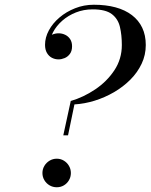

<svg xmlns="http://www.w3.org/2000/svg" viewBox="-20 -780 635 810"><path d="M247 -209 278.5 -354Q332 -369.5 381.5 -402.8Q431 -436 462.5 -483.5Q494 -531 494 -590Q494 -632 486 -666.2Q478 -700.5 451.8 -720.5Q425.5 -740.5 371 -740.5Q333 -740.5 300.2 -727.5Q267.5 -714.5 242.8 -692.8Q218 -671 204 -644.5Q190 -618 190 -591H171Q171 -606 179 -617Q187 -628 200 -633.8Q213 -639.5 227 -639.5Q242 -639.5 255 -633.2Q268 -627 276 -614.8Q284 -602.5 284 -585Q284 -565 275 -552.8Q266 -540.5 252.8 -535Q239.5 -529.5 227 -529.5Q212 -529.5 199 -536.2Q186 -543 178 -556.8Q170 -570.5 170 -591Q170 -622 186.2 -652Q202.5 -682 231 -706.2Q259.5 -730.5 296.8 -745.2Q334 -760 376 -760Q427 -760 467.5 -749Q508 -738 536.5 -716.2Q565 -694.5 580 -663Q595 -631.5 595 -590Q595 -548 577.5 -511Q560 -474 529.8 -443.8Q499.5 -413.5 460.8 -391Q422 -368.5 379.2 -355.2Q336.5 -342 294 -339.5L267 -209ZM219.5 10Q203 10 189.2 2Q175.5 -6 167.2 -19.8Q159 -33.5 159 -50Q159 -66.5 167.2 -80.2Q175.5 -94 189.2 -102.2Q203 -110.5 219.5 -110.5Q236 -110.5 249.5 -102.2Q263 -94 271 -80.2Q279 -66.5 279 -50Q279 -33.5 271 -19.8Q263 -6 249.5 2Q236 10 219.5 10Z"/></svg>

Font: Bodoni Moda 11pt
Style: Italic
Weight: 400
Italic angle: -13°
Version: Version 2.004